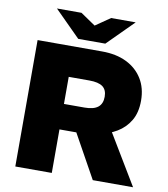

<svg xmlns="http://www.w3.org/2000/svg" viewBox="-95 -967 915 1047"><g transform="rotate(10 362.5 -444.0)"><path d="M61 0V-700H418Q497 -700 554 -672Q611 -644 642.5 -593Q674 -542 674 -472Q674 -406 647.5 -361.5Q621 -317 576.5 -290.5Q532 -264 475.5 -252.5Q419 -241 360 -241H263V0ZM490 0 348 -256 538 -291 713 0ZM263 -382H377Q427 -382 451 -401Q475 -420 475 -459Q475 -497 451.5 -514.5Q428 -532 377 -532H263ZM278 -745 326 -813 435 -888H571L428 -745ZM278 -745 135 -888H271L381 -813L428 -745Z"/></g></svg>

Font: REM ExtraBold
Style: Regular
Weight: 800
Designer: Octavio Pardo
Foundry: Ashler Design
Version: Version 1.005;gftools[0.9.28]